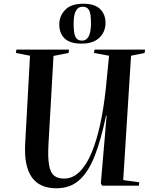

<svg xmlns="http://www.w3.org/2000/svg" viewBox="-20 -996 817 1030"><path d="M641 -30 727 -18 725 0H528L521 -12L552 -376H549Q522 -246 488 -159.5Q454 -73 405 -29.5Q356 14 282 14Q102 14 115 -225L141 -697L65 -712L68 -730H350L348 -712L267 -696L240 -222Q236 -149 243.5 -109Q251 -69 270.5 -53.5Q290 -38 324 -38Q370 -38 407 -74.5Q444 -111 471.5 -177Q499 -243 518 -331.5Q537 -420 548 -524L565 -697L484 -712L487 -730H758L756 -712L683 -697ZM418 -762Q355 -762 326.5 -790Q298 -818 298 -865Q298 -910 329.5 -943Q361 -976 427 -976Q488 -976 517 -947.5Q546 -919 546 -873Q546 -825 513 -793.5Q480 -762 418 -762ZM420 -778Q468 -778 468 -872Q468 -924 457.5 -942Q447 -960 424 -960Q399 -960 387 -938Q375 -916 375 -869Q375 -817 385 -797.5Q395 -778 420 -778Z"/></svg>

Font: Literata 72pt SemiBold
Style: Italic
Weight: 600
Italic angle: -2°
Designer: Latin by Veronika Burian and Jose Scaglione. Greek by Irene Vlachou. Cyrillic by Vera Evstafieva
Foundry: TypeTogether
Version: Version 3.002